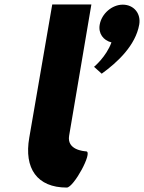

<svg xmlns="http://www.w3.org/2000/svg" viewBox="-20 -845 649 865"><path d="M280.8 0C312.2 0 399.4 -160.5 368.6 -163C357.2 -163.9 280.2 -169.4 291.5 -234L391.7 -825H215.4L111.9 -225C87.4 -86 147.5 0 280.8 0ZM533 -824C485 -824 438 -784 429.2 -734C422.1 -694 445.7 -663 482.1 -654C458.6 -589 403.7 -544 403.7 -544L438.2 -513C510.4 -565 590.8 -641 607.2 -734C616 -784 583 -824 533 -824Z"/></svg>

Font: Hussar Wysoki
Style: Obl
Weight: 700
Foundry: Cannot Into Space Fonts
Version: Version 0.92